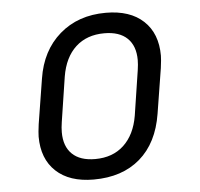

<svg xmlns="http://www.w3.org/2000/svg" viewBox="-45 -607 691 663"><g transform="rotate(-5 300.0 -275.0)"><path d="M77 -154Q77 -167 81 -197L106 -353Q121 -449 185 -504.5Q249 -560 345 -560Q429 -560 475.5 -516.5Q522 -473 522 -396Q522 -383 518 -353L493 -197Q477 -97 415 -43.5Q353 10 254 10Q170 10 123.5 -33.5Q77 -77 77 -154ZM414 -197 438 -353Q441 -373 441 -388Q441 -437 413.5 -463.5Q386 -490 334 -490Q273 -490 234.5 -454.5Q196 -419 185 -353L161 -197Q158 -178 158 -162Q158 -113 185.5 -86.5Q213 -60 265 -60Q326 -60 364.5 -96Q403 -132 414 -197Z"/></g></svg>

Font: JetBrains Mono Semi Light
Style: Italic
Weight: 350
Italic angle: -9°
Monospace: yes
Designer: Philipp Nurullin, Konstantin Bulenkov
Foundry: JetBrains
Version: 2.002